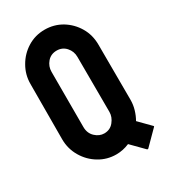

<svg xmlns="http://www.w3.org/2000/svg" viewBox="-189 -799 844 956"><g transform="rotate(-30 233.0 -321.0)"><path d="M368.7 64 299.8 -5.9Q263.2 9.8 224.6 9.8Q171.4 9.8 127 -17.1Q82 -43.9 54.9 -90.1Q27.8 -136.2 27.8 -190.9L28.8 -507.8Q28.8 -561 55.2 -606.4Q81.1 -651.9 125.5 -679.4Q169.9 -707 224.6 -707Q277.8 -707 322.3 -680.7Q366.7 -653.8 393.3 -608.9Q419.9 -564 419.9 -507.8L420.9 -190.9Q420.9 -162.1 412.8 -135Q404.8 -107.9 391.6 -85L453.6 -22Q458.5 -18.1 454.6 -15.1L376 64Q372.6 66.9 368.7 64ZM224.6 -110.8Q258.8 -110.8 279.3 -136.5Q299.8 -162.1 299.8 -190.9L298.8 -507.8Q298.8 -540 277.8 -563.5Q256.8 -586.9 224.6 -586.9Q190.9 -586.9 170.4 -563Q149.9 -539.1 149.9 -507.8V-190.9Q149.9 -154.8 173.3 -132.8Q196.8 -110.8 224.6 -110.8Z"/></g></svg>

Font: Koulen
Style: Regular
Weight: 400
Designer: Danh Hong
Version: Version 8.00;December 21, 2023;FontCreator 13.0.0.2620 64-bi